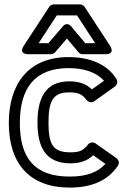

<svg xmlns="http://www.w3.org/2000/svg" viewBox="-20 -811 559 871"><path d="M299 -70C343.4 -70 377.1 -81.9 402.8 -106.8L458.2 -67.7C424.7 -30.7 375.4 -10 296 -10C139.9 -10 70 -90.6 70 -253C70 -412.3 139.2 -502 291 -502C365.3 -502 420.8 -480 452 -444.7L397 -405.5C371.1 -430.7 338.4 -442 294 -442C181.1 -442 150 -357.6 150 -255C150 -148.6 183.8 -70 299 -70ZM299 -120C219.2 -120 200 -156.6 200 -255C200 -351.9 219.6 -392 294 -392C338.2 -392 355.3 -381 372.9 -357.1C379.9 -347.7 395.8 -343.3 407.5 -351.6L501.5 -418.6C511.9 -426 515.1 -440.8 508.4 -451.9C467.5 -520 386.7 -552 291 -552C108.9 -552 20 -430.4 20 -253C20 -70.4 112.6 40 296 40C398.3 40 470.4 6.7 514.7 -59C522.2 -70.1 519.4 -85.7 508.4 -93.4L413.4 -160.4C403.6 -167.4 387.8 -166.2 379.3 -155.4C358.6 -129 342.7 -120 299 -120ZM366.7 -615 303.2 -691C298.4 -696.8 282.4 -711.5 265 -691.3L199.5 -615H155.2L237.5 -741H329.5L411.8 -615ZM335.8 -574C340.3 -568.6 347.6 -565 355 -565H458C506.3 -565 478.9 -603.7 478.9 -603.7L363.9 -779.7C359.6 -786.3 351.5 -791 343 -791H224C216.1 -791 207.7 -786.8 203.1 -779.7L88.1 -603.7C61.6 -563.2 109 -565 109 -565H211C217.8 -565 225.2 -568.2 230 -573.7L283.7 -636.3Z"/></svg>

Font: Fog Sans
Style: Outline
Weight: 700
Foundry: Intel Corporation
Version: Version 1.00